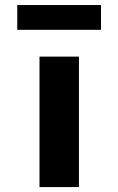

<svg xmlns="http://www.w3.org/2000/svg" viewBox="-20 -761 481 781"><path d="M140.7 0V-530.7H301.1V0ZM50.2 -639.7V-740.5H390.9V-639.7Z"/></svg>

Font: Lexend Giga
Style: Regular
Weight: 400
Designer: Bonnie Shaver-Troup, Thomas Jockin
Foundry: Lexend
Version: Version 1.007